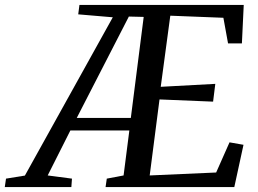

<svg xmlns="http://www.w3.org/2000/svg" viewBox="-106 -763 1052 783"><path d="M-86.5 0 -81.5 -34.5 -4.5 -47 354 -692.5 213 -704.5 218 -743H888L880.5 -586H824L805 -690.5L588.5 -699L549.5 -409L772 -421L763 -348.5L544.5 -357.5L504.5 -47.5L775.5 -59.5L830 -182.5L887 -172.5L849.5 0H324.5L329.5 -34.5L398 -47.5L421.5 -231H181L88.5 -47.5L187.5 -34.5L185 0ZM207 -282H427.5L480 -694L419.5 -695.5Z"/></svg>

Font: Merriweather 48pt
Style: Italic
Weight: 400
Italic angle: -7.8°
Version: Version 2.101